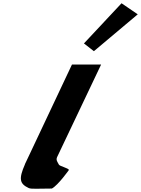

<svg xmlns="http://www.w3.org/2000/svg" viewBox="-20 -1145 857 1166"><path d="M489.8 -881.2 550.2 -834.1 816.5 -1058 718.1 -1125.2ZM417 -753H594L326.8 -191C318.5 -173 329.1 -161.8 337.8 -145C342.6 -135.7 395.8 -124 398.7 -113C398.7 -113 334 -21.3 295.1 0C211 0 170 4.3 154.4 -3C99.2 -28.9 92.3 -57.6 131.9 -148L131.4 -148L140.2 -166.5C144.8 -176.7 150 -187.5 155.6 -199L156.1 -200Z"/></svg>

Font: Hussar
Style: BdSuprExtOblFive
Weight: 700
Foundry: Cannot Into Space Fonts
Version: Version 2.00